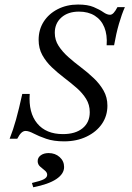

<svg xmlns="http://www.w3.org/2000/svg" viewBox="-20 -602 573 833"><path d="M258.1 11.3Q212.9 11.3 180.2 0Q147.6 -11.3 126.2 -22.6Q104.8 -33.9 91.1 -33.9Q81.5 -33.9 73 -26.2Q64.5 -18.5 54.8 0H21.8Q37.1 -38.7 49.6 -83.5Q62.1 -128.2 76.6 -194.4H108.9Q103.2 -112.9 141.5 -66.5Q179.8 -20.2 253.2 -20.2Q307.3 -20.2 338.3 -45.6Q369.4 -71 369.4 -115.3Q369.4 -147.6 353.6 -173Q337.9 -198.4 312.5 -220.6Q287.1 -242.7 258.5 -264.5Q229.8 -286.3 204.8 -310.1Q179.8 -333.9 163.7 -362.9Q147.6 -391.9 147.6 -429Q147.6 -473.4 169.4 -507.7Q191.1 -541.9 230.2 -562.1Q269.4 -582.3 318.5 -582.3Q360.5 -582.3 386.3 -571.4Q412.1 -560.5 428.2 -549.2Q444.4 -537.9 457.3 -537.9Q465.3 -537.9 473 -546Q480.6 -554 489.5 -571H521.8Q508.1 -540.3 496 -498.4Q483.9 -456.5 475 -405.6H442.7Q446 -450.8 432.7 -483.5Q419.4 -516.1 391.1 -533.9Q362.9 -551.6 322.6 -551.6Q275 -551.6 246.4 -526.2Q217.7 -500.8 217.7 -459.7Q217.7 -428.2 234.3 -402.8Q250.8 -377.4 276.6 -354.4Q302.4 -331.5 331.9 -309.3Q361.3 -287.1 387.1 -262.5Q412.9 -237.9 429.4 -208.9Q446 -179.8 446 -143.5Q446 -99.2 422.2 -64.5Q398.4 -29.8 355.6 -9.3Q312.9 11.3 258.1 11.3ZM124.2 210.5 118.5 191.9Q156.5 183.1 170.6 175.4Q184.7 167.7 184.7 156.5Q184.7 146 174.6 137.9Q164.5 129.8 154 120.6Q143.5 111.3 143.5 96.8Q143.5 81.5 156.9 71.8Q170.2 62.1 191.1 62.1Q219.4 62.1 238.7 79.4Q258.1 96.8 258.1 122.6Q258.1 152.4 224.2 175Q190.3 197.6 124.2 210.5Z"/></svg>

Font: Playfair 12pt Light
Style: Italic
Weight: 300
Italic angle: -15.6°
Designer: Claus Eggers Sørensen
Foundry: Claus Eggers Sørensen
Version: Version 2.000;gftools[0.9.28]